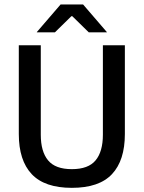

<svg xmlns="http://www.w3.org/2000/svg" viewBox="-20 -846 657 878"><path d="M308.5 13Q184 13 125 -49.8Q66 -112.5 66 -233V-639H166.5V-230Q166.5 -153 199.8 -112.8Q233 -72.5 308.5 -72.5Q384 -72.5 417.2 -112.8Q450.5 -153 450.5 -230V-639H551V-233Q551 -112.5 492.2 -49.8Q433.5 13 308.5 13ZM148.5 -699.5 257 -825.5H360L468.5 -699.5V-698H386L310.5 -772H306.5L231 -698H148.5Z"/></svg>

Font: Anek Malayalam Medium
Style: Regular
Weight: 500
Designer: Maithili Shingre (Malayalam) & Yesha Goshar (Latin)
Foundry: Ek Type
Version: Version 1.003